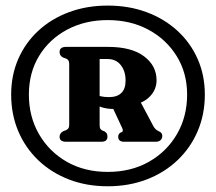

<svg xmlns="http://www.w3.org/2000/svg" viewBox="-20 -788 774 688"><path d="M366 -120.5Q442 -120.5 505.8 -145Q569.5 -169.5 616.2 -214Q663 -258.5 688.5 -318.5Q714 -378.5 714 -449Q714 -518.5 688.2 -576.8Q662.5 -635 615.5 -678Q568.5 -721 505 -744.5Q441.5 -768 366 -768Q291 -768 227.5 -744.5Q164 -721 117.5 -678Q71 -635 45.5 -576.8Q20 -518.5 20 -449Q20 -378.5 45.2 -318.5Q70.5 -258.5 117 -214Q163.5 -169.5 226.8 -145Q290 -120.5 366 -120.5ZM366 -172Q283 -172 219.5 -208.2Q156 -244.5 119.8 -307.2Q83.5 -370 83.5 -449Q83.5 -527.5 120 -587.5Q156.5 -647.5 220.5 -681.8Q284.5 -716 366 -716Q448 -716 512 -681.5Q576 -647 613.2 -586.8Q650.5 -526.5 650.5 -449Q650.5 -370 614 -307.2Q577.5 -244.5 513.5 -208.2Q449.5 -172 366 -172ZM541 -500.5Q541 -468 518.5 -443.8Q496 -419.5 458 -412.5Q438.5 -409.5 424 -403.5Q409.5 -397.5 387.5 -397.5Q362.5 -397.5 342.8 -404.2Q323 -411 309 -418.5L308 -458.5Q325 -447 338.8 -443.5Q352.5 -440 370.5 -440Q399.5 -440 414.8 -454.8Q430 -469.5 430 -499.5Q430 -533 412.8 -554.8Q395.5 -576.5 365.5 -576.5H337V-341.5Q337 -331.5 339 -327.5Q341 -323.5 346.5 -320.5L355 -317Q361.5 -312.5 363.2 -308.5Q365 -304.5 365 -298Q365 -280 342.5 -280H217Q193.5 -280 193.5 -298Q193.5 -311 207 -318L216.5 -321.5Q222 -324 225 -328.2Q228 -332.5 228 -341.5V-558Q228 -567 225.2 -571.2Q222.5 -575.5 217 -578L207 -581.5Q193.5 -587.5 193.5 -601.5Q193.5 -620 217 -620H367Q451.5 -620 496.2 -586.2Q541 -552.5 541 -500.5ZM378.5 -413.5 482 -425.5 529 -337Q533.5 -329 537.8 -325Q542 -321 547.5 -318.5Q555.5 -315 558.5 -311Q561.5 -307 561.5 -301Q561.5 -291 555 -285.5Q548.5 -280 538 -280H425.5Q403.5 -280 403.5 -298Q403.5 -306 410 -312L415 -314Q419.5 -315.5 420 -320Q420.5 -324.5 417 -331Z"/></svg>

Font: Fraunces 28pt Soft Wonky
Style: Bold
Weight: 700
Version: Version 1.000;[b76b70a41]